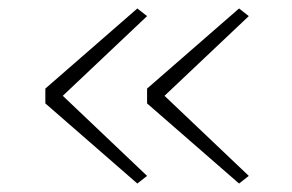

<svg xmlns="http://www.w3.org/2000/svg" viewBox="-20 -520 690 453"><path d="M304 -87 87 -276 106 -315 327 -105ZM87 -276V-311H109V-276ZM106 -273 87 -311 304 -500 327 -482ZM544 -87 327 -276 346 -315 567 -105ZM327 -276V-311H349V-276ZM346 -273 327 -311 544 -500 567 -482Z"/></svg>

Font: Trispace Thin
Style: Regular
Weight: 100
Designer: Tyler Finck
Foundry: Etcetera Type Company
Version: Version 1.210